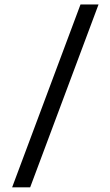

<svg xmlns="http://www.w3.org/2000/svg" viewBox="-20 -800 483 842"><path d="M112.3 21.5H33.2L333 -780.3H412.1Z"/></svg>

Font: Allerta
Style: Regular
Weight: 400
Designer: Matt McInerney
Foundry: Matt McInerney
Version: Version 1.0